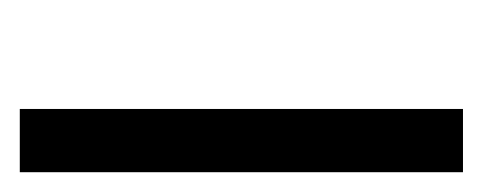

<svg xmlns="http://www.w3.org/2000/svg" viewBox="-22 -113 488 194"><path d="M445.8 61H-2V-2.9H445.8ZM223.1 -92.8Z"/></svg>

Font: Noto Sans Kannada UI
Style: Regular
Weight: 400
Designer: Monotype Design Team
Foundry: Monotype Imaging Inc.
Version: Version 1.04